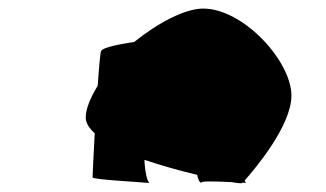

<svg xmlns="http://www.w3.org/2000/svg" viewBox="-20 -735 760 448"><path d="M180 -461C180 -448 188 -436 201 -424C198 -370 196 -324 196 -321C196 -316 310 -310 329 -308C323 -311 318 -337 317 -362C359 -348 402 -336 440 -327C442 -316 446 -308 451 -308C441 -313 486 -312 521 -310C537 -307 545 -307 545 -308C545 -308 546 -308 546 -309C550 -309 552 -308 554 -308C553 -309 552 -311 551 -314C574 -340 660 -441 660 -512C660 -592 548 -715 454 -715C412 -715 349 -682 293 -637C265 -633 220 -625 216 -616C214 -613 211 -579 208 -535C191 -507 180 -481 180 -461Z"/></svg>

Font: Ampere
Style: SCExt
Weight: 400
Version: Version 1